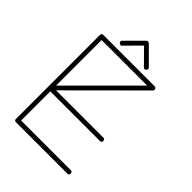

<svg xmlns="http://www.w3.org/2000/svg" viewBox="-261 -1047 1191 1191"><g transform="rotate(45 335.0 -451.5)"><path d="M84 0C84 10.3 88.9 15.1 99.1 15.1H548.8C559.1 15.1 564 10.3 564 0C564 -10.3 559.1 -15.1 548.8 -15.1H113.8V-271H548.8C559.1 -271 564 -275.9 564 -285.6C564 -295.9 559.1 -300.8 548.8 -300.8H134.8L560.1 -725.1C563 -728 564.5 -731.4 564.5 -734.9C564.5 -737.3 564 -739.3 563 -741.7C560.1 -748 555.2 -751 548.8 -751H99.1C88.9 -751 84 -746.1 84 -735.8ZM113.8 -721.2H513.2L113.8 -321.8ZM207 -808.1C191.4 -797.4 216.8 -770 229 -787.1L324.2 -882.8L418.9 -787.1C431.2 -770 456.5 -797.4 440.9 -808.1L335 -914.1L324.2 -919.4C320.3 -919.4 316.4 -917.5 313 -914.1Z"/></g></svg>

Font: Nemoy
Style: Light
Weight: 300
Designer: BSozoo
Foundry: BSozoo
Version: Version 001.000